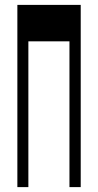

<svg xmlns="http://www.w3.org/2000/svg" viewBox="-20 -765 400 785"><path d="M51 -745V0H96V-596H264V0H310V-745Z"/></svg>

Font: 寒蝉无机体 CompactMedium
Style: Regular
Weight: 500
Width: 3
Designer: ChillTanhei {Warren2060}; 
Source Han Sans {Ryoko NISHIZUKA 西塚涼子 (kana, bopomofo & ideographs); Paul D. Hunt (Latin, Gre
Foundry: ChillType&Adobe
Version: Version 1.000;Glyphs 3.1.1 (3135)